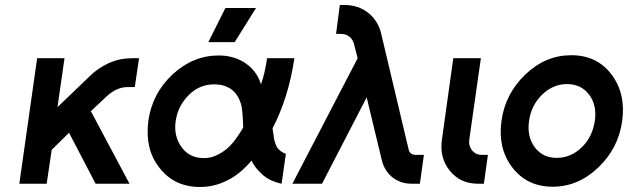

<svg xmlns="http://www.w3.org/2000/svg" viewBox="-20 -732 2502 765"><path d="M128 -500 57 0H166L186 -135L255 -203L361 0H496L342 -289L407 -350Q446 -385 488 -385H517L534 -500H505Q458 -500 414 -481Q393 -471 373.5 -458Q354 -445 337 -428L209 -305L237 -500Z M851 -511Q749 -511 667 -435Q586 -359 571 -250Q564 -195 574.5 -148.5Q585 -102 615 -64Q674 13 777 13Q834 13 885 -13Q912 -26 936 -46Q960 -66 982 -92Q989 -78 998 -66Q1007 -54 1018 -44Q1034 -27 1054.5 -16.5Q1075 -6 1102 0L1119 -119Q1108 -123 1099 -129.5Q1090 -136 1084 -145Q1079 -154 1075 -166.5Q1071 -179 1070 -194Q1069 -198 1068 -205Q1067 -212 1066 -221Q1097 -280 1119 -350Q1141 -420 1153 -500H1044Q1040 -471 1034 -445Q1028 -419 1020 -396Q1018 -401 1016 -406.5Q1014 -412 1012 -417Q992 -460 949 -486Q906 -511 851 -511ZM834 -396Q871 -396 899 -378Q925 -361 938 -324Q943 -312 945.5 -287Q948 -262 949 -224Q938 -205 928 -190.5Q918 -176 909 -165Q884 -134 852 -118Q838 -110 823.5 -106Q809 -102 793 -102Q735 -102 704 -145Q671 -190 680 -250Q689 -311 733 -354Q775 -396 834 -396ZM810 -564H915L1000 -700H878Z M1334 -712 1319 -597H1337Q1358 -597 1372 -586Q1386 -575 1391 -555L1405 -500L1145 0H1263L1441 -344L1501 -95Q1511 -52 1543 -26Q1576 0 1620 0H1653L1669 -115H1636Q1613 -115 1608 -137L1499 -597Q1487 -649 1447 -681Q1407 -712 1354 -712Z M1786 -500 1741 -177Q1730 -104 1772 -52Q1814 0 1884 0H1908L1924 -115H1900Q1875 -115 1861 -133Q1846 -152 1850 -177L1896 -500Z M2256 -512Q2154 -512 2074 -436Q1993 -359 1978 -250Q1963 -141 2021 -65Q2080 12 2182 12Q2284 12 2364 -65Q2444 -141 2459 -250Q2474 -360 2416 -436Q2358 -512 2256 -512ZM2239 -397Q2296 -397 2328 -354Q2359 -312 2350 -250Q2345 -219 2333 -193.5Q2321 -168 2299 -146Q2255 -103 2198 -103Q2142 -103 2110 -146Q2079 -189 2088 -250Q2092 -281 2105 -307Q2118 -333 2139 -354Q2183 -397 2239 -397Z"/></svg>

Font: Unageo
Style: SemiBold-Italic
Weight: 600
Designer: Richard Sepsi
Foundry: Richard Sepsi
Version: Version 2.000